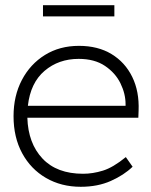

<svg xmlns="http://www.w3.org/2000/svg" viewBox="-20 -707 580 737"><path d="M290 10Q215 10 156.5 -24Q98 -58 65 -119Q32 -180 32 -261Q32 -339 64 -400Q96 -461 152.5 -496Q209 -531 283 -531Q356 -531 408 -499.5Q460 -468 487.5 -412Q515 -356 512 -282L511 -255H85Q88 -157 143 -98.5Q198 -40 299 -40Q336 -40 375 -52Q414 -64 463 -104L489 -67Q456 -35 405.5 -12.5Q355 10 290 10ZM282 -481Q205 -481 151 -435Q97 -389 87 -301H462V-307Q462 -347 442.5 -387Q423 -427 383 -454Q343 -481 282 -481ZM145 -644V-687H419V-644Z"/></svg>

Font: Lexend ExtraLight
Style: Regular
Weight: 200
Designer: Bonnie Shaver-Troup, Thomas Jockin
Foundry: Lexend
Version: Version 1.007; ttfautohint (v1.8.3)